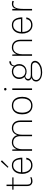

<svg xmlns="http://www.w3.org/2000/svg" viewBox="1754 -2538 1024 4573"><g transform="rotate(-90 2266.5 -251.0)"><path d="M239 10Q204 10 177.8 -4Q151.5 -18 137 -45Q122.5 -72 122.5 -110.5V-608H157.5V-110.5Q157.5 -22.5 238.5 -22.5Q262 -22.5 283 -27.8Q304 -33 330 -42.5L334.5 -14Q311.5 -3 287.5 3.5Q263.5 10 239 10ZM36 -441.5V-471H327.5V-441.5Z M617 10Q555 10 509 -21.8Q463 -53.5 437.5 -108.5Q412 -163.5 412 -233Q412 -310 437.2 -365.5Q462.5 -421 508.5 -451Q554.5 -481 617 -481Q667.5 -481 702.2 -460.5Q737 -440 758.2 -404.5Q779.5 -369 789 -324.5Q798.5 -280 798.5 -232H443.5V-264H780L757 -249Q758.5 -284 752.8 -319.2Q747 -354.5 731.5 -384Q716 -413.5 688 -431.5Q660 -449.5 617 -449.5Q561 -449.5 523.8 -420.5Q486.5 -391.5 468.2 -345.8Q450 -300 450 -250V-233Q450 -174 468.2 -126.2Q486.5 -78.5 523.8 -50.5Q561 -22.5 617 -22.5Q675.5 -22.5 712.2 -51.5Q749 -80.5 755.5 -137H797.5Q790 -89 765 -56.2Q740 -23.5 702 -6.8Q664 10 617 10ZM578.5 -562.5 557.5 -578.5 706 -743 736 -718Z M1648 0V-278Q1648 -361 1608.5 -405.2Q1569 -449.5 1499.5 -449.5Q1422 -449.5 1383.5 -392Q1345 -334.5 1345 -244.5H1322Q1322 -297 1333.2 -340.5Q1344.5 -384 1367 -415.2Q1389.5 -446.5 1424 -463.8Q1458.5 -481 1505 -481Q1558.5 -481 1598.8 -457Q1639 -433 1661.5 -387.8Q1684 -342.5 1684 -278V0ZM962.5 0V-471H993L997.5 -361.5Q1018.5 -417 1060.5 -449Q1102.5 -481 1166 -481Q1219 -481 1259.2 -457Q1299.5 -433 1322.2 -387.8Q1345 -342.5 1345 -278V0H1310V-278Q1310 -361 1270 -405.2Q1230 -449.5 1159 -449.5Q1108.5 -449.5 1072.8 -422Q1037 -394.5 1018.2 -346.2Q999.5 -298 999.5 -235V0Z M2039 10Q1976.5 10 1929.5 -18.8Q1882.5 -47.5 1856.2 -102.5Q1830 -157.5 1830 -236Q1830 -314 1856.2 -368.8Q1882.5 -423.5 1929.5 -452.2Q1976.5 -481 2039 -481Q2101.5 -481 2148.2 -452.2Q2195 -423.5 2221.2 -368.8Q2247.5 -314 2247.5 -236Q2247.5 -157.5 2221.2 -102.5Q2195 -47.5 2148.2 -18.8Q2101.5 10 2039 10ZM2039 -22Q2097.5 -22 2135 -49.2Q2172.5 -76.5 2190.5 -125Q2208.5 -173.5 2208.5 -236Q2208.5 -330 2167.5 -389.8Q2126.5 -449.5 2038.5 -449.5Q1980 -449.5 1942.8 -422.2Q1905.5 -395 1887.8 -346.8Q1870 -298.5 1870 -236Q1870 -142 1910.8 -82Q1951.5 -22 2039 -22Z M2429 -608.5Q2416 -608.5 2407.2 -617.5Q2398.5 -626.5 2398.5 -639Q2398.5 -650.5 2407.2 -658Q2416 -665.5 2429 -665.5Q2443.5 -665.5 2451.5 -658Q2459.5 -650.5 2459.5 -639Q2459.5 -626.5 2451.5 -617.5Q2443.5 -608.5 2429 -608.5ZM2410.5 0V-471H2447.5V0Z M2829 241Q2766 241 2717 222.2Q2668 203.5 2640.2 171.5Q2612.5 139.5 2612.5 99Q2612.5 39.5 2656.5 9.2Q2700.5 -21 2771.5 -21V1Q2712.5 1 2680 27.5Q2647.5 54 2647.5 99Q2647.5 143 2692 176.2Q2736.5 209.5 2829 209.5Q2898.5 209.5 2952 190.2Q3005.5 171 3036 139Q3066.5 107 3066.5 70Q3066.5 43 3045.2 22Q3024 1 2981 1H2771.5Q2723.5 1 2693.5 -12.5Q2663.5 -26 2649.2 -47.5Q2635 -69 2635 -93Q2635 -122.5 2651.8 -142.2Q2668.5 -162 2694 -171.8Q2719.5 -181.5 2745.5 -181.5V-163Q2730 -163 2712.8 -155.2Q2695.5 -147.5 2683.5 -132Q2671.5 -116.5 2671.5 -92.5Q2671.5 -66.5 2692.2 -48Q2713 -29.5 2771.5 -29.5H2981Q3039 -29.5 3071.8 -1Q3104.5 27.5 3104.5 70.5Q3104.5 111.5 3072 150.8Q3039.5 190 2978 215.5Q2916.5 241 2829 241ZM2851 -130Q2798.5 -130 2758 -152.5Q2717.5 -175 2694.5 -214.8Q2671.5 -254.5 2671.5 -306Q2671.5 -357.5 2694.5 -396.8Q2717.5 -436 2758 -458.5Q2798.5 -481 2851 -481Q2902 -481 2941.8 -458.5Q2981.5 -436 3004.5 -396.8Q3027.5 -357.5 3027.5 -306Q3027.5 -254.5 3004.5 -214.8Q2981.5 -175 2941.8 -152.5Q2902 -130 2851 -130ZM2850 -159Q2914 -159 2952.2 -200.8Q2990.5 -242.5 2990.5 -306Q2990.5 -369 2952.2 -409.2Q2914 -449.5 2851 -449.5Q2786 -449.5 2747.8 -409.2Q2709.5 -369 2709.5 -306Q2709.5 -242.5 2747.8 -200.8Q2786 -159 2850 -159ZM2992.5 -407 2973 -405.5Q2973 -446 2985.8 -476.8Q2998.5 -507.5 3025.5 -525Q3052.5 -542.5 3095.5 -542.5L3089.5 -502Q3043 -502 3017.8 -479Q2992.5 -456 2992.5 -407Z M3572 0V-278Q3572 -361 3532 -405.2Q3492 -449.5 3421 -449.5Q3370.5 -449.5 3334.8 -422Q3299 -394.5 3280.2 -346.2Q3261.5 -298 3261.5 -235H3241Q3241 -307.5 3261.5 -362.8Q3282 -418 3323.2 -449.5Q3364.5 -481 3428 -481Q3481 -481 3521.2 -457Q3561.5 -433 3584.2 -387.8Q3607 -342.5 3607 -278V0ZM3224.5 0V-471H3255L3261.5 -346.5V0Z M3959 10Q3897 10 3851 -21.8Q3805 -53.5 3779.5 -108.5Q3754 -163.5 3754 -233Q3754 -310 3779.2 -365.5Q3804.5 -421 3850.5 -451Q3896.5 -481 3959 -481Q4009.5 -481 4044.2 -460.5Q4079 -440 4100.2 -404.5Q4121.5 -369 4131 -324.5Q4140.5 -280 4140.5 -232H3785.5V-264H4122L4099 -249Q4100.5 -284 4094.8 -319.2Q4089 -354.5 4073.5 -384Q4058 -413.5 4030 -431.5Q4002 -449.5 3959 -449.5Q3903 -449.5 3865.8 -420.5Q3828.5 -391.5 3810.2 -345.8Q3792 -300 3792 -250V-233Q3792 -174 3810.2 -126.2Q3828.5 -78.5 3865.8 -50.5Q3903 -22.5 3959 -22.5Q4017.5 -22.5 4054.2 -51.5Q4091 -80.5 4097.5 -137H4139.5Q4132 -89 4107 -56.2Q4082 -23.5 4044 -6.8Q4006 10 3959 10Z M4304.5 0V-471H4341.5V0ZM4323 -219Q4323 -305.5 4336.5 -363.5Q4350 -421.5 4381 -450.8Q4412 -480 4464.5 -480Q4484 -480 4500.2 -477Q4516.5 -474 4533 -468L4525 -433Q4510 -439 4491.5 -443.5Q4473 -448 4459.5 -448Q4413.5 -448 4387.8 -418.2Q4362 -388.5 4351.8 -336.8Q4341.5 -285 4341.5 -219Z"/></g></svg>

Font: Karla ExtraLight
Style: Regular
Weight: 250
Designer: Jonathan Pinhorn
Version: Version 2.004;gftools[0.9.33]